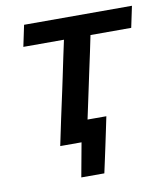

<svg xmlns="http://www.w3.org/2000/svg" viewBox="-74 -559 655 759"><g transform="rotate(-10 253.0 -180.0)"><path d="M131 0Q142.5 -55 153.2 -105.8Q164 -156.5 177.5 -218L188 -267.5Q197 -310.5 204.2 -345Q211.5 -379.5 218.5 -411.5H55.5L73.5 -497H506.5L488.5 -411.5H325Q318.5 -379.5 311.2 -345Q304 -310.5 294.5 -267.5L284 -218Q276 -181 269.2 -148.5Q262.5 -116 255.5 -84.5H331Q325.5 -57 319.2 -27.8Q313 1.5 307 30Q301 57 295.5 83.5Q290 110 284 136.5H191.5L216.5 0Z"/></g></svg>

Font: Commissioner Medium
Style: Italic
Weight: 500
Italic angle: -12°
Designer: Kostas Bartsokas
Foundry: Kostas Bartsokas
Version: Version 1.000; ttfautohint (v1.8.3)